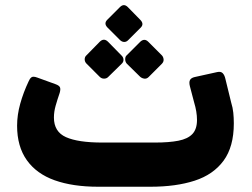

<svg xmlns="http://www.w3.org/2000/svg" viewBox="-20 -704 958 730"><path d="M353 6Q257 6 188 -18.5Q119 -43 82 -95Q45 -147 45 -226Q45 -267 57 -310Q69 -353 89 -395Q93 -405 99.5 -410Q106 -415 122 -409L191 -384Q205 -379 208 -372Q211 -365 207 -351Q198 -325 191.5 -302Q185 -279 185 -257Q185 -203 231 -182.5Q277 -162 369 -162H569Q623 -162 658.5 -169Q694 -176 711.5 -194.5Q729 -213 729 -248Q729 -279 718 -315L702 -376Q698 -392 702.5 -400Q707 -408 720 -411L806 -430Q820 -433 827 -425.5Q834 -418 837 -404L859 -314Q865 -295 867 -275.5Q869 -256 869 -235Q869 -146 830 -93Q791 -40 720 -17Q649 6 552 6ZM467 -551Q460 -544 451.5 -544.5Q443 -545 436 -552L388 -600Q374 -615 388 -629L436 -677Q451 -692 466 -677L513 -629Q529 -613 515 -599ZM391 -411Q385 -405 375.5 -405Q366 -405 359 -412L309 -462Q302 -469 302 -478.5Q302 -488 309 -494L359 -545Q375 -561 391 -545L441 -494Q449 -487 449.5 -477.5Q450 -468 442 -461ZM545 -411Q538 -404 529 -405Q520 -406 513 -412L462 -462Q456 -469 456 -479Q456 -489 462 -494L513 -545Q529 -560 544 -545L595 -494Q601 -488 602 -478.5Q603 -469 595 -461Z"/></svg>

Font: Rubik
Style: Bold
Weight: 700
Designer: Hubert and Fischer
Foundry: Hubert and Fischer
Version: Version 2.300;gftools[0.9.30]